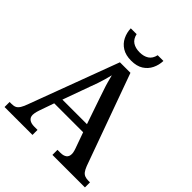

<svg xmlns="http://www.w3.org/2000/svg" viewBox="-246 -1062 1211 1211"><g transform="rotate(45 359.0 -457.0)"><path d="M1 0V-45H18Q38 -45 50.5 -51Q63 -57 73.5 -73.5Q84 -90 95 -122L316 -714H410L631 -103Q640 -80 649.5 -67.5Q659 -55 672.5 -50Q686 -45 704 -45H718V0H428V-45H455Q481 -45 496 -56Q511 -67 511 -91Q511 -97 510 -103Q509 -109 507 -116Q505 -123 503 -129L464 -238H206L171 -138Q168 -130 166 -121.5Q164 -113 162.5 -105.5Q161 -98 161 -91Q161 -68 177 -56.5Q193 -45 221 -45H250V0ZM226 -291H445L386 -463Q377 -491 367.5 -518Q358 -545 351 -570.5Q344 -596 338 -620Q332 -596 325.5 -572.5Q319 -549 310.5 -524.5Q302 -500 291 -471ZM359 -771Q310 -771 278 -791Q246 -811 230 -844Q214 -877 213 -914H265Q273 -878 297.5 -862Q322 -846 359 -846Q396 -846 420.5 -862Q445 -878 453 -914H504Q503 -877 487 -844Q471 -811 439.5 -791Q408 -771 359 -771Z"/></g></svg>

Font: Noto Serif Thai Medium
Style: Regular
Weight: 500
Version: Version 2.001